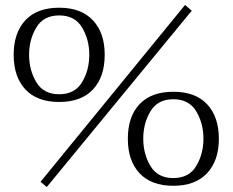

<svg xmlns="http://www.w3.org/2000/svg" viewBox="-20 -737 935 772"><path d="M143 -6 724 -717 751 -694 168 15ZM35 -517Q35 -605 82 -655.5Q129 -706 218 -706Q306 -706 353.5 -655.5Q401 -605 401 -517Q401 -428 354 -377.5Q307 -327 218 -327Q129 -327 82 -377.5Q35 -428 35 -517ZM339 -517Q339 -578 310 -626.5Q281 -675 218 -675Q155 -675 126 -626.5Q97 -578 97 -517Q97 -455 126 -406.5Q155 -358 218 -358Q281 -358 310 -406.5Q339 -455 339 -517ZM494 -179Q494 -268 541 -318Q588 -368 677 -368Q766 -368 813 -317.5Q860 -267 860 -179Q860 -91 812.5 -40.5Q765 10 677 10Q588 10 541 -40.5Q494 -91 494 -179ZM798 -179Q798 -241 769 -289.5Q740 -338 677 -338Q614 -338 585 -289.5Q556 -241 556 -179Q556 -118 585 -69.5Q614 -21 677 -21Q740 -21 769 -69.5Q798 -118 798 -179Z"/></svg>

Font: Trirong Light
Style: Regular
Weight: 300
Designer: Katatrad Team
Foundry: CadsonDemak
Version: Version 1.001